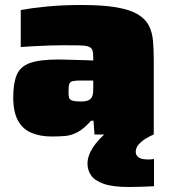

<svg xmlns="http://www.w3.org/2000/svg" viewBox="-20 -538 686 768"><path d="M187 8Q140 8 105 -7Q70 -22 51.5 -56.5Q33 -91 33 -148Q33 -205 47 -238.5Q61 -272 100 -286Q139 -300 215 -300Q223 -300 239 -299.5Q255 -299 275 -298.5Q295 -298 315.5 -297.5Q336 -297 353 -296V-311Q353 -329 349 -338.5Q345 -348 333 -352Q321 -356 297 -356.5Q273 -357 232 -357Q208 -357 179 -356Q150 -355 120 -353.5Q90 -352 63 -350V-498Q107 -506 168.5 -512Q230 -518 307 -518Q392 -518 446.5 -508.5Q501 -499 531.5 -480.5Q562 -462 575.5 -435.5Q589 -409 592 -374.5Q595 -340 595 -299V0H358L354 -55H344Q316 -23 290.5 -9.5Q265 4 240 6Q215 8 187 8ZM304 -132Q318 -132 327 -134.5Q336 -137 341 -141.5Q346 -146 349 -153Q352 -160 352.5 -169Q353 -178 353 -189V-216H306Q282 -216 271 -213.5Q260 -211 257 -201.5Q254 -192 254 -170Q254 -155 256.5 -147Q259 -139 269.5 -135.5Q280 -132 304 -132ZM495 210Q430 210 394 197Q358 184 344 163Q330 142 330 117Q330 85 352 51.5Q374 18 410 -11L595 0Q580 6 563.5 16Q547 26 535.5 39Q524 52 523 67Q522 81 533 90.5Q544 100 576 100Q578 100 583.5 99.5Q589 99 596 98V207Q576 208 547 209Q518 210 495 210Z"/></svg>

Font: Saira Expanded Black
Style: Regular
Weight: 900
Width: 7
Designer: Hector Gatti with collaboration of the Omnibus-Type team
Foundry: Omnibus-Type
Version: Version 1.101